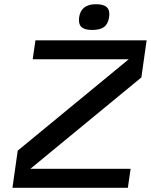

<svg xmlns="http://www.w3.org/2000/svg" viewBox="-20 -890 715 910"><path d="M124 -90H599L586 0H39L64 -176L590 -609H135L148 -699H675L650 -523ZM435 -870Q472 -870 487 -855Q502 -840 497 -808Q492 -776 473 -762Q454 -748 417 -748Q380 -748 365.5 -762.5Q351 -777 355 -808Q364 -870 435 -870Z"/></svg>

Font: Fivo Sans Modern Med
Style: Italic
Weight: 450
Designer: Alexander Slobzheninov
Foundry: Alexander Slobzheninov
Version: 1.0